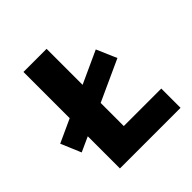

<svg xmlns="http://www.w3.org/2000/svg" viewBox="-191 -783 916 916"><g transform="rotate(-45 267.0 -325.5)"><path d="M103 0H512V-130H259V-286L467 -381L423 -483L259 -408V-651H103V-339L-15 -285L28 -183L103 -217Z"/></g></svg>

Font: Source Sans Pro
Style: Bold
Weight: 700
Designer: Paul D. Hunt
Foundry: Adobe Systems Incorporated
Version: Version 3.006;hotconv 1.0.111;makeotfexe 2.5.65597